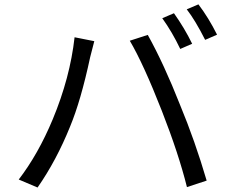

<svg xmlns="http://www.w3.org/2000/svg" viewBox="-20 -839 1040 866"><path d="M711.9 -756.8 764.6 -779.3Q812.5 -711.9 846.7 -641.6L793 -618.2Q756.8 -694.3 711.9 -756.8ZM822.3 -796.9 875 -819.3Q920.9 -758.8 959 -682.6L905.3 -659.2Q860.4 -748 822.3 -796.9ZM217.8 -300.8Q295.9 -488.3 316.4 -670.9L405.3 -653.3Q387.7 -585 386.7 -581.1Q344.7 -384.8 295.9 -267.6Q234.4 -115.2 149.4 6.8L64.5 -29.3Q152.3 -143.6 217.8 -300.8ZM710 -338.9Q627 -550.8 565.4 -655.3L646.5 -681.6Q719.7 -549.8 792 -366.2Q859.4 -204.1 912.1 -24.4L823.2 4.9Q786.1 -144.5 710 -338.9Z"/></svg>

Font: Nasu
Style: Regular
Weight: 400
Designer: Ryoko NISHIZUKA (kana &amp; ideographs); Paul D. Hunt (Latin, Greek &amp; Cyrillic); Wenlong ZHANG (bopomofo); Sandoll C
Version: Version 2014.1215